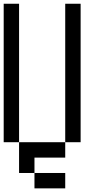

<svg xmlns="http://www.w3.org/2000/svg" viewBox="-20 -937 540 1040"><path d="M0 -166.7V-916.7H83.3V-166.7ZM83.3 -166.7H333.3V-83.3H166.7V0H83.3ZM166.7 0H333.3V83.3H166.7ZM333.3 -166.7V-916.7H416.7V-166.7Z"/></svg>

Font: GalmuriMono11 Regular
Style: Regular
Weight: 400
Designer: Lee Minseo (quiple)
Version: Version 2.399;hotconv 1.1.1;makeotfexe 2.6.0 DEVELOPMENT